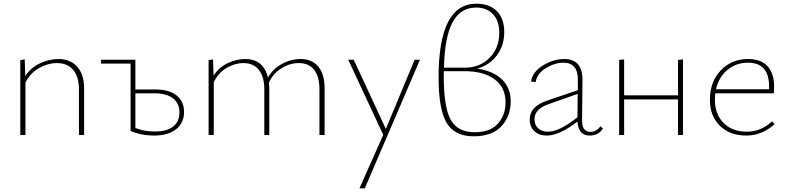

<svg xmlns="http://www.w3.org/2000/svg" viewBox="-20 -732 4273 1041"><path d="M296 -412Q362 -412 399 -370Q436 -328 436 -253V0H408V-247Q408 -316 377 -353Q346 -390 288 -390Q240 -390 192.5 -363.5Q145 -337 118 -285V0H90V-406L114 -410L117 -320Q148 -366 197.5 -389Q247 -412 296 -412Z M822 -247Q896 -247 937 -215Q978 -183 978 -125Q978 -66 935 -31.5Q892 3 814 3Q746 3 688 -22V-387H528V-408H714V-247ZM820 -19Q885 -19 919 -46Q953 -73 953 -122Q953 -172 917.5 -199Q882 -226 819 -226H714V-38Q762 -19 820 -19Z M1610 -412Q1672 -412 1706 -370.5Q1740 -329 1740 -253V0H1712V-248Q1712 -316 1683.5 -353Q1655 -390 1600 -390Q1551 -390 1506 -362Q1461 -334 1438 -284Q1440 -264 1440 -253V0H1413V-248Q1413 -316 1383.5 -353Q1354 -390 1300 -390Q1254 -390 1209 -364Q1164 -338 1139 -286V0H1111V-406L1135 -410L1138 -322Q1167 -367 1214.5 -389.5Q1262 -412 1309 -412Q1408 -412 1433 -312Q1459 -358 1508 -385Q1557 -412 1610 -412Z M2228 -408H2257L1958 289H1929L2058 -1L1868 -408H1898L2072 -33Z M2568 -360Q2654 -347 2701.5 -301.5Q2749 -256 2749 -182Q2749 -102 2698.5 -47.5Q2648 7 2548 7Q2445 7 2401.5 -66Q2358 -139 2358 -313Q2358 -712 2563 -712Q2634 -712 2674 -671.5Q2714 -631 2714 -558Q2714 -486 2674.5 -432.5Q2635 -379 2568 -360ZM2561 -691Q2477 -691 2434 -611.5Q2391 -532 2387 -365H2499Q2582 -365 2634.5 -418.5Q2687 -472 2687 -554Q2687 -619 2653 -655Q2619 -691 2561 -691ZM2554 -15Q2637 -15 2679 -61Q2721 -107 2721 -177Q2721 -258 2661.5 -302Q2602 -346 2500 -346H2386V-317Q2386 -151 2423.5 -83Q2461 -15 2554 -15Z M3235 -47 3249 -36Q3226 3 3177 3Q3116 3 3111 -73Q3012 3 2945 3Q2903 3 2877.5 -20.5Q2852 -44 2852 -85Q2852 -155 2948 -187L3113 -243V-293Q3116 -392 3035 -392Q2988 -392 2940 -363Q2892 -334 2884 -287L2859 -290Q2867 -342 2923.5 -377Q2980 -412 3039 -412Q3140 -412 3138 -295L3136 -84Q3134 -17 3181 -17Q3214 -17 3235 -47ZM2878 -87Q2878 -54 2898 -36Q2918 -18 2952 -18Q3012 -18 3111 -96L3112 -223L2956 -168Q2878 -141 2878 -87Z M3656 -407 3683 -410V0H3656V-193H3364V0H3337V-407L3364 -410V-215H3656Z M4166 -74 4180 -59Q4111 3 4026 3Q3937 3 3883 -50Q3829 -103 3829 -191Q3829 -289 3888 -350.5Q3947 -412 4035 -412Q4107 -412 4142 -372.5Q4177 -333 4177 -264Q4177 -238 4175 -226H3858Q3856 -204 3856 -193Q3856 -113 3903 -65.5Q3950 -18 4029 -18Q4106 -18 4166 -74ZM4035 -392Q3971 -392 3924 -353Q3877 -314 3862 -248H4150V-263Q4150 -392 4035 -392Z"/></svg>

Font: EauTestInfant Extralight
Style: Regular
Weight: 250
Designer: Christian Thalmann (Catharsis Fonts)
Version: Version 0.001;PS 000.001;hotconv 1.0.88;makeotf.lib2.5.64775